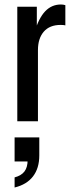

<svg xmlns="http://www.w3.org/2000/svg" viewBox="-20 -540 328 855"><path d="M57 0V-510H144V-397H149V0ZM149 -317 133 -394Q152 -459 181 -489.5Q210 -520 251 -520Q262 -520 271 -517V-427Q268 -428 262.5 -428.5Q257 -429 250 -429Q201 -429 175 -399Q149 -369 149 -317ZM45 295V250Q75 242 89 223.5Q103 205 103 173L138 179H45V72H155V152Q155 209 127 245.5Q99 282 45 295Z"/></svg>

Font: Instrument Sans Condensed Medium
Style: Regular
Weight: 500
Width: 3
Designer: Rodrigo Fuenzalida
Foundry: fragTYPE
Version: Version 1.000;gftools[0.9.28]